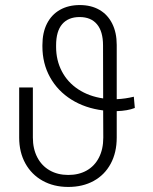

<svg xmlns="http://www.w3.org/2000/svg" viewBox="-20 -737 613 767"><path d="M446.3 -293V-187.5Q446.3 -127.4 422.1 -82.8Q397.9 -38.1 354.2 -14.2Q310.5 9.8 252.9 9.8Q194.8 9.8 150.4 -14.9Q106 -39.6 81.3 -84.2Q56.6 -128.9 56.6 -187.5V-387.7H111.3V-187.5Q111.3 -142.6 128.9 -108.6Q146.5 -74.7 178.5 -56.4Q210.4 -38.1 252.9 -38.1Q294.9 -38.1 326.4 -55.9Q357.9 -73.7 375.2 -107.4Q392.6 -141.1 392.6 -187.5L392.1 -295.9Q320.3 -304.7 265.4 -339.1Q210.4 -373.5 179.9 -428.5Q149.4 -483.4 149.4 -551.8V-556.6Q149.4 -606.9 167.7 -642.8Q186 -678.7 219.7 -697.8Q253.4 -716.8 298.8 -716.8Q343.8 -716.8 377 -697.8Q410.2 -678.7 428.2 -642.8Q446.3 -606.9 446.3 -557.6V-340.8Q480.5 -342.3 514.6 -350.6L518.6 -305.7Q490.2 -294.4 446.3 -293ZM392.1 -343.8 391.6 -555.7Q391.6 -611.3 367.4 -640.1Q343.3 -668.9 297.9 -668.9Q252.9 -668.9 228.5 -640.6Q204.1 -612.3 204.1 -555.7V-549.8Q204.1 -496.1 227.1 -452.1Q250 -408.2 292.7 -380.1Q335.4 -352.1 392.1 -343.8Z"/></svg>

Font: Pretendard Std ExtraLight
Style: Regular
Weight: 200
Designer: Base glyphs from Inter by Rasmus Andersson; Hangeul glyphs from Noto Sans CJK(Source Han Sans) by Jang Soo-young and Kan
Foundry: Kil Hyung-jin
Version: Version 1.309